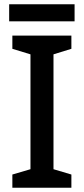

<svg xmlns="http://www.w3.org/2000/svg" viewBox="-20 -881 394 901"><path d="M315 0H38V-62L123 -87V-626L38 -652V-714H315V-652L231 -626V-87L315 -62ZM330 -861V-781H23V-861Z"/></svg>

Font: Noto Sans Kannada Medium
Style: Regular
Weight: 500
Designer: Jelle Bosma - Monotype Design Team
Foundry: Monotype Imaging Inc.
Version: Version 2.005; ttfautohint (v1.8.4.7-5d5b)